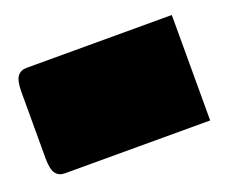

<svg xmlns="http://www.w3.org/2000/svg" viewBox="-72 -266 393 335"><g transform="rotate(-20 124.0 -98.0)"><path d="M0 -195.8H270V0H0Q-10.7 0 -16.6 -7.8Q-22.5 -15.6 -22.5 -36.6V-159.2Q-22.5 -180.2 -16.6 -188Q-10.7 -195.8 0 -195.8Z"/></g></svg>

Font: Pinar-DS3-FD ExtraBold
Style: Regular
Weight: 800
Designer: Amin Abedi
Version: Version 3.000